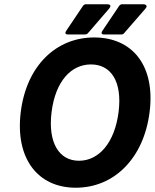

<svg xmlns="http://www.w3.org/2000/svg" viewBox="-20 -853 723 897"><path d="M334 24C513 24 652 -113 679 -330C706 -546 599 -678 420 -678C242 -678 104 -546 77 -330C50 -113 156 24 334 24ZM349 -102C256 -102 203 -186 221 -330C239 -473 312 -552 405 -552C498 -552 552 -473 534 -330C516 -186 442 -102 349 -102ZM379 -692C382 -692 387 -694 390 -697L490 -813C507 -833 482 -833 482 -833H380C376 -833 371 -830 368 -826L290 -710C276 -690 299 -692 299 -692ZM459 -710C445 -690 468 -692 468 -692H547C550 -692 555 -693 558 -696L659 -812C676 -832 651 -833 651 -833H549C545 -833 540 -830 537 -826Z"/></svg>

Font: Falling Sky
Style: BdObl
Weight: 700
Designer: Paul D. Hunt
Foundry: Adobe Systems Incorporated
Version: Version 1.02